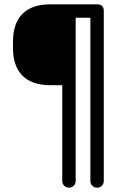

<svg xmlns="http://www.w3.org/2000/svg" viewBox="-20 -674 600 888"><path d="M330 163Q330 176 321 185Q312 194 299 194Q286 194 277 185Q268 176 268 163V-280H213Q128 -280 84 -324Q40 -368 40 -452V-481Q40 -566 84 -610Q128 -654 213 -654H429Q460 -654 460 -623V163Q460 176 451 185Q442 194 429 194Q416 194 407 185Q398 176 398 163V-592H330Z"/></svg>

Font: Jura SemiBold
Style: Regular
Weight: 600
Designer: Daniel Johnson, Alexei Vanyashin
Foundry: Daniel Johnson
Version: Version 5.103